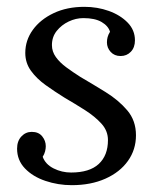

<svg xmlns="http://www.w3.org/2000/svg" viewBox="-20 -531 468 562"><path d="M190 11Q150 11 113 -1.5Q76 -14 53 -38Q30 -62 30 -96Q30 -118 42.5 -131.5Q55 -145 73 -145Q93 -145 103.5 -132Q114 -119 114 -103Q114 -96 112 -88Q110 -80 105 -72Q113 -50 137 -38Q161 -26 188 -26Q242 -26 269 -51Q296 -76 296 -121Q296 -148 277 -169Q258 -190 229 -208.5Q200 -227 169 -245Q140 -263 113.5 -282Q87 -301 70.5 -324Q54 -347 54 -376Q54 -413 76 -443.5Q98 -474 137 -492.5Q176 -511 227 -511Q265 -511 298.5 -499Q332 -487 353.5 -465Q375 -443 375 -413Q375 -392 363 -379.5Q351 -367 333 -367Q315 -367 304 -379Q293 -391 293 -407Q293 -415 295 -422.5Q297 -430 302 -438Q297 -455 277.5 -466.5Q258 -478 224 -478Q202 -478 181 -468Q160 -458 146 -440.5Q132 -423 132 -399Q132 -380 143.5 -364Q155 -348 174 -334Q193 -320 215 -306Q251 -285 289 -261.5Q327 -238 352.5 -208Q378 -178 378 -135Q378 -93 354.5 -60Q331 -27 288.5 -8Q246 11 190 11Z"/></svg>

Font: Lora Italic
Style: Italic
Weight: 400
Italic angle: -3°
Designer: Olga Karpushina, Alexei Vanyashin (Cyrillic)
Foundry: Cyreal
Version: Version 2.210; ttfautohint (v1.8.1.43-b0c9)